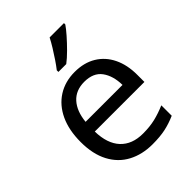

<svg xmlns="http://www.w3.org/2000/svg" viewBox="-220 -880 1004 1004"><g transform="rotate(-45 282.0 -378.0)"><path d="M292 -546Q361 -546 410.5 -516Q460 -486 486.5 -431.5Q513 -377 513 -304V-251H146Q148 -160 192.5 -112.5Q237 -65 317 -65Q368 -65 407.5 -74.5Q447 -84 489 -102V-25Q448 -7 408 1.5Q368 10 313 10Q237 10 178.5 -21Q120 -52 87.5 -113.5Q55 -175 55 -264Q55 -352 84.5 -415Q114 -478 167.5 -512Q221 -546 292 -546ZM291 -474Q228 -474 191.5 -433.5Q155 -393 148 -321H421Q420 -389 389 -431.5Q358 -474 291 -474ZM433 -756Q421 -738 396 -709.5Q371 -681 342.5 -652.5Q314 -624 290 -606H232V-618Q247 -637 264.5 -663Q282 -689 299 -716.5Q316 -744 327 -766H433Z"/></g></svg>

Font: Noto Sans Chorasmian
Style: Regular
Weight: 400
Designer: Federico Parra Barrios
Foundry: Google LLC
Version: Version 1.004; ttfautohint (v1.8.4.7-5d5b)